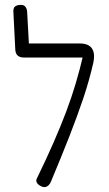

<svg xmlns="http://www.w3.org/2000/svg" viewBox="-20 -759 447 791"><path d="M153 10Q137 3 132 -6Q127 -15 132 -24Q171 -104 200.5 -171.5Q230 -239 252.5 -298.5Q275 -358 292 -415.5Q309 -473 323 -533L365 -503Q348 -428 323.5 -355Q299 -282 266.5 -199Q234 -116 190 -11Q186 -1 180 4.5Q174 10 167 11.5Q160 13 153 10ZM365 -503 323 -522H78Q62 -522 53 -530Q44 -538 43 -554L35 -713Q35 -722 38 -727.5Q41 -733 48.5 -736Q56 -739 67 -739Q75 -739 80 -735.5Q85 -732 88.5 -725Q92 -718 92 -707L99 -580H307Q332 -580 346 -571.5Q360 -563 365 -546Q370 -529 365 -503Z"/></svg>

Font: Fredoka SemiCondensed Light
Style: Regular
Weight: 300
Width: 4
Designer: Ben Nathan
Foundry: Milena B. Brandão, Ben Nathan
Version: Version 2.001